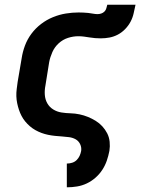

<svg xmlns="http://www.w3.org/2000/svg" viewBox="-20 -581 640 816"><path d="M264 215V114H266Q276 114 287 110.5Q298 107 306 99Q314 91 318.5 81Q323 71 325 60Q327 45 320.5 31.5Q314 18 301.5 11Q289 4 274 2Q259 0 244 -1Q229 -2 214 -3.5Q199 -5 184.5 -8Q170 -11 156.5 -16Q143 -21 130.5 -28Q118 -35 107 -44.5Q96 -54 87 -65Q78 -76 71.5 -88.5Q65 -101 60.5 -114.5Q56 -128 53 -142.5Q50 -157 49.5 -172Q49 -187 51 -202.5Q53 -218 55 -233L72 -333Q76 -360 86 -387Q96 -414 113.5 -437.5Q131 -461 154.5 -479Q178 -497 205 -508Q232 -519 259.5 -523.5Q287 -528 314 -528Q324 -528 334.5 -527.5Q345 -527 355 -526Q365 -525 375 -523Q385 -521 395 -521Q402 -521 410 -523.5Q418 -526 424 -532Q430 -538 432 -546Q434 -554 436 -561H556Q552 -543 548 -524.5Q544 -506 535 -489Q526 -472 512 -457.5Q498 -443 481 -434Q464 -425 445.5 -421.5Q427 -418 408 -418Q396 -418 384 -419Q372 -420 360 -422Q348 -424 336.5 -425.5Q325 -427 313 -427Q291 -427 269 -420Q247 -413 229.5 -397Q212 -381 202.5 -359.5Q193 -338 189 -317L173 -217Q169 -197 170.5 -177.5Q172 -158 181 -142Q190 -126 206 -116Q222 -106 241 -103Q260 -100 279.5 -99.5Q299 -99 318 -95Q337 -91 354 -84Q371 -77 386.5 -67.5Q402 -58 414.5 -44.5Q427 -31 435.5 -14.5Q444 2 446 21.5Q448 41 445 60Q441 81 434 101.5Q427 122 415 140.5Q403 159 386 174Q369 189 349 198.5Q329 208 307.5 211.5Q286 215 266 215Z"/></svg>

Font: Zed Sans Extended
Style: Bold Italic
Weight: 700
Width: 7
Italic angle: -9°
Designer: Belleve Invis
Foundry: Belleve Invis
Version: Version 1.0.0; ttfautohint (v1.8.4)